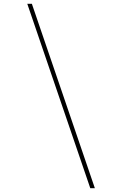

<svg xmlns="http://www.w3.org/2000/svg" viewBox="-20 -843 640 1006"><path d="M453 143 123 -823H147L477 143Z"/></svg>

Font: Iosevka Etoile Thin Oblique
Style: Regular
Weight: 100
Italic angle: -9°
Designer: Belleve Invis
Foundry: Belleve Invis
Version: Version 15.5.2; ttfautohint (v1.8.4)